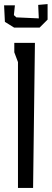

<svg xmlns="http://www.w3.org/2000/svg" viewBox="-38 -920 253 940"><path d="M35 -894 30 -846 42 -835 152 -830 149 -896 195 -900V-824L156 -785H31L-14 -813L-18 -894ZM124 0H50V-616L32 -664V-710H133Z"/></svg>

Font: Bahiana
Style: Regular
Weight: 400
Designer: Pablo Cosgaya & Dani Raskovsky
Foundry: Pablo Cosgaya & Dani Raskovsky
Version: Version 1.005